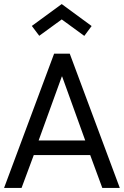

<svg xmlns="http://www.w3.org/2000/svg" viewBox="-29 -924 609 944"><path d="M560 0H474L414.5 -161.5H137L77 0H-9L237 -660H314ZM390 -233.5 276.5 -548H275L161 -233.5ZM385.5 -747.5 274.5 -828.5 164 -748 127.5 -796.5 274.5 -904 421.5 -796Z"/></svg>

Font: Lucymar Sans
Style: Regular
Weight: 400
Foundry: The League of Moveable Type (original font) / Main changes by Cristiano Sobral with portions from Mirco Monsees
Version: Version 2.001;August 30, 2020;FontCreator 13.0.0.2681 64-bit